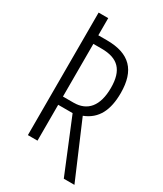

<svg xmlns="http://www.w3.org/2000/svg" viewBox="-203 -791 824 969"><g transform="rotate(30 209.0 -307.0)"><path d="M340 100H402L264 -223C342 -253 373 -320 373 -418C373 -550 312 -614 179 -614H129V-714H73V0H129V-209H213ZM129 -257V-564H177C273 -564 317 -519 317 -416C317 -310 271 -257 191 -257Z"/></g></svg>

Font: Noto Sans Display Condensed Light
Style: Regular
Weight: 300
Width: 3
Designer: Monotype Design Team
Foundry: Monotype Imaging Inc.
Version: Version 1.900